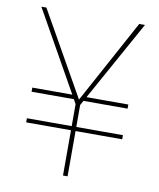

<svg xmlns="http://www.w3.org/2000/svg" viewBox="-80 -763 683 827"><g transform="rotate(10 261.5 -350.0)"><path d="M56 -198V-216H252V-312L241 -332H56V-350H231L34 -700H56L263 -334L462 -700H487L293 -350H476V-332H283L272 -312V-216H476V-198H272V0H252V-198Z"/></g></svg>

Font: DM Sans Thin
Style: Regular
Weight: 100
Designer: Colophon Foundry, Jonny Pinhorn
Foundry: Colophon Foundry
Version: Version 4.004; ttfautohint (v1.8.4.7-5d5b)